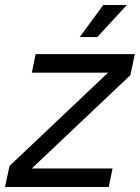

<svg xmlns="http://www.w3.org/2000/svg" viewBox="-40 -746 558 766"><path d="M-20 0 -2 -84 391 -456H87L102 -530H498L480 -446L87 -74H409L394 0ZM278 -598 372 -726H466L348 -598Z"/></svg>

Font: Geist
Style: Italic
Weight: 400
Italic angle: -12°
Designer: Basement.studio, Andrés Briganti, Mateo Zaragoza
Foundry: Basement.studio, Vercel, Andrés Briganti, Guido Ferreyra, Mateo Zaragoza
Version: Version 1.500